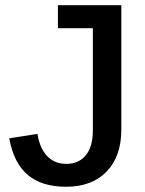

<svg xmlns="http://www.w3.org/2000/svg" viewBox="-20 -708 559 738"><path d="M233.9 9.8Q140.1 9.8 86.4 -35.9Q32.7 -81.5 15.6 -176.3L124 -193.4Q132.8 -137.7 161.4 -107.9Q189.9 -78.1 234.9 -78.1Q282.7 -78.1 309.8 -111.1Q336.9 -144 336.9 -207V-599.6H202.6V-688H446.3V-209.5Q446.3 -106.9 389.9 -48.6Q333.5 9.8 233.9 9.8Z"/></svg>

Font: Arimo Medium
Style: Regular
Weight: 500
Designer: Steve Matteson
Foundry: Monotype Imaging Inc.
Version: Version 1.33